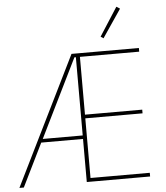

<svg xmlns="http://www.w3.org/2000/svg" viewBox="-61 -985 899 1039"><g transform="rotate(-5 388.5 -465.5)"><path d="M368 -234H141L26 0H2L346 -698H712V-678H390V-364H701V-344H390V-20H712V0H368ZM360 -678 151 -253H368V-678ZM526 -767 511 -777 610 -931 629 -919Z"/></g></svg>

Font: IBM Plex Sans Condensed Thin
Style: Regular
Weight: 100
Width: 3
Designer: Mike Abbink, Paul van der Laan, Pieter van Rosmalen
Foundry: Bold Monday
Version: Version 1.3